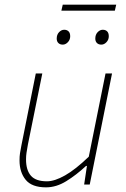

<svg xmlns="http://www.w3.org/2000/svg" viewBox="-20 -794 544 826"><path d="M178 12Q117 12 90.5 -20.5Q64 -53 64 -104Q64 -122 66 -134.5Q68 -147 72 -168L134 -478H162L100 -172Q96 -150 94 -136.5Q92 -123 92 -108Q92 -62 113 -38Q134 -14 182 -14Q215 -14 260 -39.5Q305 -65 362 -120L434 -478H462L366 0H342L354 -80H350Q308 -41 265 -14.5Q222 12 178 12ZM250 -602Q238 -602 231 -609Q224 -616 224 -628Q224 -645 234 -655.5Q244 -666 256 -666Q268 -666 275 -659Q282 -652 282 -638Q282 -623 272 -612.5Q262 -602 250 -602ZM416 -602Q404 -602 397 -609Q390 -616 390 -628Q390 -645 400 -655.5Q410 -666 422 -666Q434 -666 441 -659Q448 -652 448 -638Q448 -623 438 -612.5Q428 -602 416 -602ZM244 -748 250 -774H480L474 -748Z"/></svg>

Font: Source Sans 3
Style: Italic
Weight: 200
Italic angle: -11°
Designer: Paul D. Hunt
Foundry: Adobe
Version: Version 3.046;hotconv 1.0.118;makeotfexe 2.5.65603